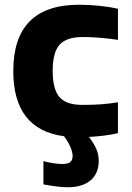

<svg xmlns="http://www.w3.org/2000/svg" viewBox="-20 -569 557 809"><path d="M266 220Q244 220 217 216.5Q190 213 163 208V110Q182 115 203.5 118.5Q225 122 242 122Q267 122 276.5 113.5Q286 105 286 88Q286 74 277.5 52.5Q269 31 250 5Q36 -23 36 -270Q36 -549 313 -549Q356 -549 399.5 -544.5Q443 -540 477 -532V-401Q397 -413 329 -413Q260 -413 231 -380.5Q202 -348 202 -271Q202 -193 230.5 -160Q259 -127 327 -127Q372 -127 406 -129.5Q440 -132 477 -138V-8Q453 -2 421.5 2Q390 6 355 8Q378 39 387 61.5Q396 84 396 108Q396 162 361.5 191Q327 220 266 220Z"/></svg>

Font: Encode Sans Normal
Style: Bold
Weight: 700
Designer: Pablo Impallari, Andres Torresi
Foundry: Pablo Impallari, Andres Torresi
Version: Version 1.000; ttfautohint (v1.00) -l 8 -r 50 -G 200 -x 14 -